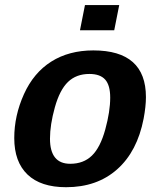

<svg xmlns="http://www.w3.org/2000/svg" viewBox="-20 -740 640 769"><path d="M244.6 9.8Q143.1 9.8 90.1 -41Q37.1 -91.8 37.1 -187Q37.1 -276.9 75.9 -362.8Q114.7 -448.7 185.5 -493.4Q256.3 -538.1 354 -538.1Q564.5 -538.1 564.5 -351.1Q564.5 -314 555.2 -264.6Q529.8 -133.3 449.2 -61.8Q368.7 9.8 244.6 9.8ZM421.4 -349.1Q421.4 -398.4 401.4 -421.1Q381.3 -443.8 337.9 -443.8Q285.6 -443.8 252.4 -411.9Q219.2 -379.9 199.7 -310.1Q180.2 -240.2 180.2 -184.6Q180.2 -84 261.2 -84Q314.5 -84 348.1 -116.7Q381.8 -149.4 401.6 -221.4Q421.4 -293.5 421.4 -349.1ZM300.3 -618.7 320.3 -719.7H457.5L437.5 -618.7Z"/></svg>

Font: Liberation Mono
Style: Bold Italic
Weight: 700
Italic angle: -12°
Monospace: yes
Designer: Steve Matteson
Foundry: Ascender Corporation
Version: Version 2.1.5